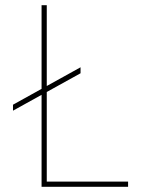

<svg xmlns="http://www.w3.org/2000/svg" viewBox="-20 -719 543 739"><path d="M473 -20V0H140V-354L30 -293V-316L140 -377V-699H160V-388L290 -460V-437L160 -365V-20Z"/></svg>

Font: Montserrat-Arabic Thin
Style: Regular
Weight: 250
Designer: Mohamed Gaber
Foundry: Kief Type Foundry
Version: Version 5.008